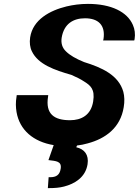

<svg xmlns="http://www.w3.org/2000/svg" viewBox="-20 -741 714 987"><path d="M65 -244C60 -215 61 -189 65 -165C81 -72 152 -12 256 5L229 82C268 87 298 87 292 126C287 160 267 170 238 170H230L226 226H233C261 226 286 224 309 218C364 204 419 171 430 104C438 54 413 25 372 16L376 7C395 5 413 1 431 -4C521 -28 599 -83 616 -190C621 -219 620 -246 614 -269C590 -355 503 -394 412 -422C370 -439 339 -457 319 -477C299 -496 293 -520 297 -547C309 -620 358 -647 417 -647C485 -647 523 -612 512 -540L510 -533H670L672 -540C676 -566 673 -591 663 -613C634 -680 552 -721 432 -721C392 -721 356 -716 322 -708C236 -687 149 -640 135 -549C131 -522 134 -497 144 -477C176 -410 260 -381 347 -356C373 -345 396 -333 411 -323C445 -302 469 -283 459 -220C448 -149 398 -123 340 -123C258 -123 213 -155 227 -244L228 -252H66Z"/></svg>

Font: Aerodynamic
Style: BdObl
Weight: 500
Designer: Google
Version: Version 2.000980; 2014